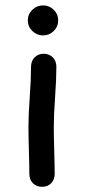

<svg xmlns="http://www.w3.org/2000/svg" viewBox="-20 -703 320 725"><path d="M142.6 -569.3Q119.1 -569.3 102.1 -585.9Q85 -602.5 85 -626Q85 -649.4 102.1 -666Q119.1 -682.6 142.6 -682.6Q166 -682.6 182.9 -666Q199.7 -649.4 199.7 -626Q199.7 -602.5 182.9 -585.9Q166 -569.3 142.6 -569.3ZM183.1 -221.7Q183.1 -192.4 184.8 -134Q186.5 -75.7 186.5 -46.4Q186.5 -24.9 173.3 -11.2Q160.2 2.4 138.7 2.4Q117.7 2.4 104.2 -11.2Q90.8 -24.9 90.8 -46.4Q90.8 -75.7 89.1 -134Q87.4 -192.4 87.4 -221.7Q87.4 -267.6 92.3 -336.2Q97.2 -404.8 97.2 -450.7Q97.2 -472.7 110.6 -486.3Q124 -500 145 -500Q166 -500 179.4 -486.3Q192.9 -472.7 192.9 -450.7Q192.9 -404.8 188 -336.2Q183.1 -267.6 183.1 -221.7Z"/></svg>

Font: Candra Sangkala
Style: Regular
Weight: 400
Designer: R.S. Wihananto
Foundry: R.S. Wihananto
Version: Version 2.0.1